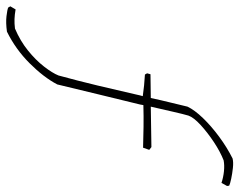

<svg xmlns="http://www.w3.org/2000/svg" viewBox="-194 -562 775 622"><g transform="rotate(90 194.0 -250.5)"><path d="M-15 115Q-44 119 -65 116.5Q-86 114 -93 111L-97 104L-87 87Q-70 90 -55.5 90.5Q-41 91 -25 89Q15 72 46 47Q77 22 98 -5Q119 -32 127 -52Q144 -114 159.5 -178.5Q175 -243 189 -305Q191 -315 194 -325Q160 -330 124 -332L120 -339L123 -350L200 -351Q207 -384 214 -412Q221 -440 228 -470Q239 -493 265 -520Q291 -547 325.5 -572.5Q360 -598 396 -616Q408 -619 426.5 -617Q445 -615 461.5 -611.5Q478 -608 484 -605L485 -598L475 -580Q457 -586 437.5 -588Q418 -590 402 -587Q374 -576 343 -555.5Q312 -535 287.5 -512.5Q263 -490 257 -473Q252 -456 244.5 -423Q237 -390 228 -351L359 -353L368 -346L361 -326Q328 -327 293.5 -327.5Q259 -328 223 -327L221 -316Q205 -252 188 -180.5Q171 -109 156 -48Q133 -4 87.5 41.5Q42 87 -15 115Z"/></g></svg>

Font: Labrada ExtraLight
Style: Italic
Weight: 200
Italic angle: -7°
Designer: Mercedes Jáuregui
Foundry: Omnibus-Type Team
Version: Version 1.000; ttfautohint (v1.8.4.7-5d5b)